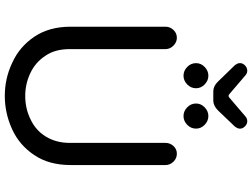

<svg xmlns="http://www.w3.org/2000/svg" viewBox="-142 -900 1025 780"><g transform="rotate(90 370.0 -510.5)"><path d="M352 -865Q330 -865 312 -884L245 -953Q242 -957 239.5 -962Q237 -967 237 -972Q236 -983 245.5 -993Q255 -1003 268 -1003Q278 -1003 286 -996L362 -931Q370 -923 378 -931L454 -996Q462 -1003 473 -1003Q485 -1003 494.5 -993Q504 -983 503 -972Q503 -967 500.5 -962Q498 -957 495 -953L429 -884Q410 -865 389 -865ZM288 -744Q268 -744 252.5 -759Q237 -774 237 -795Q237 -815 252.5 -830Q268 -845 288 -845Q308 -845 323.5 -830Q339 -815 339 -795Q339 -774 323.5 -759Q308 -744 288 -744ZM452 -744Q432 -744 416.5 -759Q401 -774 401 -795Q401 -815 416.5 -830Q432 -845 452 -845Q472 -845 487.5 -830Q503 -815 503 -795Q503 -774 487.5 -759Q472 -744 452 -744ZM370 -18Q299 -18 236 -48Q171 -77 130 -137.5Q89 -198 89 -285V-671Q89 -689 102 -703Q115 -717 134 -717Q152 -717 166 -703Q180 -689 180 -671V-282Q180 -222 207 -183Q233 -143 277 -122Q321 -101 370 -101Q421 -101 464 -122Q510 -143 535.5 -185Q561 -227 561 -282V-671Q561 -689 573.5 -703Q586 -717 605 -717Q624 -717 637.5 -703Q651 -689 651 -671V-285Q651 -242 641 -205Q631 -168 610 -137Q570 -77 505 -47.5Q440 -18 370 -18Z"/></g></svg>

Font: Huninn
Style: Regular
Weight: 400
Designer: justfont
Foundry: justfont
Version: Version 1.003